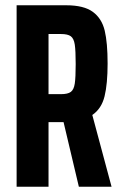

<svg xmlns="http://www.w3.org/2000/svg" viewBox="-20 -708 458 728"><path d="M279 0 221 -245H218H164V0H43V-688H231Q298 -688 332 -663Q366 -638 377 -592Q388 -546 388 -467Q388 -390 376.5 -343Q365 -296 330 -272L403 0ZM267 -465Q267 -516 263.5 -539Q260 -562 248.5 -570.5Q237 -579 211 -579H164V-351H211Q237 -351 248.5 -359.5Q260 -368 263.5 -391Q267 -414 267 -465Z"/></svg>

Font: Saira ExtraCondensed
Style: Bold
Weight: 700
Width: 2
Designer: Hector Gatti with collaboration of the Omnibus-Type team
Foundry: Omnibus-Type
Version: Version 0.072; ttfautohint (v1.8)